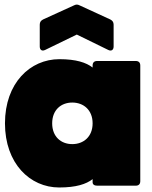

<svg xmlns="http://www.w3.org/2000/svg" viewBox="-20 -822 673 850"><path d="M242 8C317 8 362 -7 390 -29V-15C390 -6 397 0 410 0H581C594 0 601 -7 601 -20V-532C601 -545 594 -552 581 -552H410C397 -552 390 -545 390 -532V-523C362 -545 317 -560 243 -560C113 -560 2 -454 2 -276C2 -98 113 8 242 8ZM180 -601 320 -669 459 -601C473 -594 483 -601 483 -616V-713C483 -724 478 -731 468 -736L333 -798C323 -803 317 -803 307 -798L171 -736C161 -731 156 -724 156 -713V-616C156 -601 166 -594 180 -601ZM211 -276C211 -335 250 -368 300 -368C350 -368 390 -335 390 -276C390 -217 350 -184 300 -184C250 -184 211 -217 211 -276Z"/></svg>

Font: Malmofest Black-Rounded
Style: Regular
Weight: 800
Designer: Jonny Pinhorn (Poppins), Kolossal
Version: Version 1.004;Glyphs 3.1.2 (3151)